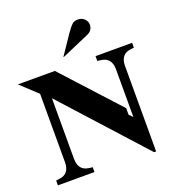

<svg xmlns="http://www.w3.org/2000/svg" viewBox="-169 -1094 1135 1238"><g transform="rotate(-20 398.5 -475.0)"><path d="M689 -575V11H675L175 -541V-125Q175 -85 193 -62.5Q211 -40 247 -36L270 -33V0H19V-33L42 -36Q78 -40 95.5 -62.5Q113 -85 113 -125V-594L-1 -700H253L603 -317V-272L627 -248V-575Q627 -615 609 -637.5Q591 -660 555 -664L532 -667V-700H783V-667L760 -664Q724 -660 706.5 -637.5Q689 -615 689 -575ZM335 -765H339L528 -847Q552 -857 561 -876.5Q570 -896 566 -914.5Q562 -933 546 -947Q530 -961 504 -961Q479 -961 464 -946.5Q449 -932 427 -901Z"/></g></svg>

Font: Redaction
Style: Bold
Weight: 700
Designer: Jeremy Mickel / Forest Young
Foundry: MCKL
Version: Version 2.001; Redaction Bold